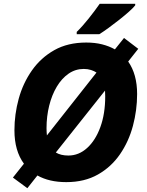

<svg xmlns="http://www.w3.org/2000/svg" viewBox="-20 -949 773 1011"><path d="M124 42 48 -14 106 -87Q56 -155 56 -263Q56 -347 78.5 -429Q101 -511 148 -578Q195 -645 266 -685Q337 -725 434 -725Q480 -725 517.5 -715.5Q555 -706 585 -689L633 -749L708 -692L655 -625Q702 -558 702 -454Q702 -369 680 -286.5Q658 -204 612 -137Q566 -70 495.5 -30Q425 10 329 10Q239 10 177 -25ZM488 -567Q476 -575 459 -580.5Q442 -586 421 -586Q377 -586 341 -561Q305 -536 279 -492.5Q253 -449 239 -392.5Q225 -336 225 -274Q225 -265 225.5 -255.5Q226 -246 227 -236ZM340 -130Q395 -130 439 -170Q483 -210 508.5 -280Q534 -350 534 -441Q534 -448 533.5 -456.5Q533 -465 533 -472L274 -146Q300 -130 340 -130ZM384 -781Q413 -809 446.5 -851Q480 -893 505 -929H692V-921Q682 -908 659 -887.5Q636 -867 607.5 -844.5Q579 -822 551.5 -802Q524 -782 503 -769H384Z"/></svg>

Font: Noto Sans ExtraBold
Style: Italic
Weight: 800
Italic angle: -12°
Designer: Monotype Design Team
Foundry: Monotype Imaging Inc.
Version: Version 2.013; ttfautohint (v1.8.4.7-5d5b)